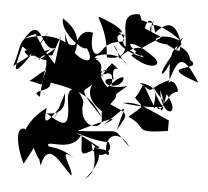

<svg xmlns="http://www.w3.org/2000/svg" viewBox="-99 -998 1143 1056"><g transform="rotate(5 472.5 -470.5)"><path d="M125 -690 68 -777C-30 -741 1 -711 -39 -590C10 -635 64 -640 139 -798C-79 -433 -23 -604 2 -703C159 -588 138 -682 142 -606C114 -468 155 -505 57 -517C80 -529 158 -619 175 -582C174 -641 130 -617 122 -435C52 -470 187 -463 173 -518C393 -483 411 -434 474 -350C295 -532 376 -469 416 -549C346 -456 462 -389 482 -377C481 -444 461 -439 472 -342C482 -275 341 -279 363 -427C339 -501 267 -522 277 -433C301 -279 276 -278 167 -348C301 -345 248 -466 260 -474C212 -315 190 -262 240 -393C178 -302 150 -266 165 -377C37 -287 44 -164 62 -250C3 -273 12 -168 65 -60C166 -246 145 -228 84 -198C185 -207 76 -186 88 -203C165 -38 137 -134 159 -59C192 -208 268 -74 332 -19C343 -52 229 -181 340 -115C265 -166 226 -160 193 -168C166 -212 325 -135 369 -251C382 -121 357 -126 474 -186C219 -321 379 -218 521 -219C567 -152 435 -100 428 -205C440 -189 536 -163 410 -7C508 -82 400 -216 466 -179C560 -176 524 -137 513 -153C489 -270 579 -291 636 -204C517 -311 617 -279 344 -266C532 -359 578 -369 485 -314C618 -431 599 -459 560 -291C616 -387 620 -382 511 -428C582 -517 481 -440 597 -536C459 -496 443 -581 518 -565C487 -673 583 -590 501 -654C394 -521 529 -577 385 -620C383 -477 526 -697 509 -531C585 -523 609 -657 488 -519C373 -633 542 -618 443 -603C458 -670 381 -667 423 -670C348 -678 534 -743 584 -650C446 -800 526 -757 537 -683C591 -757 698 -779 654 -707C548 -746 544 -762 557 -815C475 -827 528 -719 675 -701C518 -787 613 -792 720 -712C792 -667 720 -622 603 -705C767 -854 813 -792 669 -858C653 -856 692 -974 723 -842C807 -935 843 -874 872 -791C719 -587 785 -542 853 -780C794 -740 831 -569 823 -588C697 -534 761 -496 662 -559C813 -551 724 -432 760 -426C650 -600 705 -561 644 -475C698 -420 699 -442 617 -368C736 -317 638 -279 840 -309V-367C714 -422 665 -456 578 -441C788 -412 824 -462 796 -418C737 -477 796 -348 815 -511C914 -394 796 -372 778 -530C824 -433 810 -394 734 -547C857 -394 791 -513 875 -529C876 -563 813 -644 800 -499C857 -728 877 -751 984 -588C714 -677 1024 -648 927 -711C906 -801 797 -761 878 -827C842 -774 914 -717 793 -783C657 -790 769 -859 871 -804C828 -847 647 -947 705 -823C678 -962 765 -866 645 -903C638 -791 704 -774 630 -934C451 -941 684 -670 470 -683C458 -887 342 -931 456 -883C541 -851 558 -814 524 -830C614 -736 500 -816 439 -718C400 -662 370 -728 383 -811C278 -838 298 -683 208 -528C296 -672 360 -781 211 -876C201 -805 331 -704 356 -724C440 -602 258 -657 227 -806C245 -671 261 -658 309 -764C262 -670 231 -828 9 -746C100 -899 103 -671 187 -711C117 -648 33 -580 174 -717C119 -648 -41 -716 38 -654L170 -668L208 -778L188 -622Z"/></g></svg>

Font: CISF Camouflage Kit
Style: Mdz
Weight: 400
Designer: Robert Jablonski, Jasper
Foundry: Cannot Into Space Fonts
Version: Version 1.270